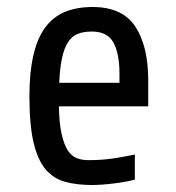

<svg xmlns="http://www.w3.org/2000/svg" viewBox="-20 -527 508 554"><path d="M407.7 -294.9V-220.2H149.9Q150.9 -170.9 157.7 -140.6Q164.6 -110.4 175.3 -93.3Q186.5 -76.7 201.2 -70.8Q215.8 -64.9 234.9 -64.9Q276.9 -64.9 311.3 -70.6Q345.7 -76.2 369.1 -81.1V-8.8Q344.7 -2 308.3 2.4Q272 6.8 245.1 6.8Q202.1 6.8 168.5 -2.2Q134.8 -11.2 111.8 -38.1Q88.9 -64.9 76.9 -115.5Q64.9 -166 64.9 -250Q64.9 -386.2 110.8 -448.2Q133.8 -479 168 -492.9Q202.1 -506.8 247.1 -506.8Q333 -506.8 370.4 -450.4Q407.7 -394 407.7 -294.9ZM245.1 -436Q220.7 -436 204.1 -429.2Q187.5 -422.4 176.3 -405.3Q154.3 -372.1 150.9 -288.1H324.7V-314.9Q324.7 -372.1 307.4 -404.1Q290 -436 245.1 -436Z"/></svg>

Font: Moulpali
Style: Regular
Weight: 400
Designer: Danh Hong
Version: Version 8.002; ttfautohint (v1.8.3)